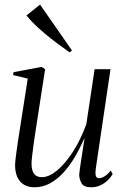

<svg xmlns="http://www.w3.org/2000/svg" viewBox="-20 -803 536 834"><path d="M130 10.5Q102.5 10.5 83.8 -1Q65 -12.5 55.2 -34Q45.5 -55.5 45.5 -86Q45.5 -96.5 49 -124.8Q52.5 -153 57.5 -186.2Q62.5 -219.5 66.8 -246Q71 -272.5 72 -279L100.5 -461.5L37 -477L39 -489.5L161 -512.5L176 -502.5L140 -270Q138 -256 134 -231Q130 -206 126.2 -178.2Q122.5 -150.5 119.8 -127.2Q117 -104 117 -93.5Q117 -73.5 121.8 -60Q126.5 -46.5 136.5 -40Q146.5 -33.5 162.5 -33.5Q192.5 -33.5 227.2 -62Q262 -90.5 295.8 -142.2Q329.5 -194 355 -263.5L391 -502.5H460L396 -70.5Q393.5 -53 395.8 -41Q398 -29 411 -29Q421 -29 434.2 -37Q447.5 -45 461 -62L469.5 -47Q461.5 -33 447.8 -19.8Q434 -6.5 416 2Q398 10.5 376 10.5Q343 10.5 333.5 -8.2Q324 -27 324 -44Q324 -48 326.5 -66.5Q329 -85 333 -110.5Q337 -136 340.8 -160.8Q344.5 -185.5 347 -201.5H346Q326 -156 302.8 -117.2Q279.5 -78.5 252.5 -50Q225.5 -21.5 195 -5.5Q164.5 10.5 130 10.5ZM282.5 -575.5Q254 -595.5 227 -615.8Q200 -636 175.8 -656.2Q151.5 -676.5 131 -696.5Q110.5 -716.5 95 -736L154 -783L292.5 -584Z"/></svg>

Font: Merriweather 144pt Light
Style: Italic
Weight: 300
Italic angle: -7.8°
Version: Version 2.101